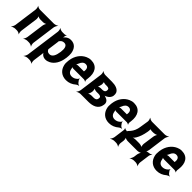

<svg xmlns="http://www.w3.org/2000/svg" viewBox="248 -1802 3280 3280"><g transform="rotate(45 1887.5 -162.5)"><path d="M490 -50 548 -478C551 -502 571 -539 585 -552L583 -554C568 -542 529 -528 505 -528H172C148 -528 113 -542 102 -554L100 -552C110 -539 118 -502 115 -478L57 -50C54 -26 35 11 21 24L22 26C37 14 76 0 100 0H141C165 0 198 14 207 26L210 24C202 11 195 -26 198 -50L241 -364C244 -388 238 -428 227 -440L225 -438C235 -425 270 -414 290 -414H356C376 -414 413 -425 427 -438L425 -440C410 -428 394 -388 391 -364L348 -50C345 -26 328 11 316 24L317 26C330 14 367 0 391 0H433C457 0 492 14 503 26L506 24C496 11 487 -26 490 -50Z M788 -500 789 -503C789 -514 796 -533 803 -539L801 -542C794 -536 775 -528 763 -528H708C684 -528 649 -542 638 -554L636 -552C646 -539 654 -502 651 -478L565 153C562 177 543 214 529 227L531 229C546 217 584 203 608 203H649C673 203 707 217 716 229L718 227C710 214 703 177 706 153L730 -24C732 -37 732 -54 728 -62L725 -60C728 -52 738 -38 745 -30C766 -6 794 10 836 10C864 10 891 3 918 -11C1000 -52 1052 -141 1068 -259L1070 -270C1075 -310 1076 -347 1072 -380C1059 -469 1011 -538 910 -538C865 -538 833 -521 805 -495C796 -486 780 -470 776 -461L779 -460C784 -469 787 -487 788 -500ZM820 -104C783 -104 761 -120 751 -147C750 -149 745 -155 744 -154L747 -151C748 -152 750 -165 750 -168L776 -360C776 -363 778 -377 777 -378L774 -375C775 -374 784 -382 786 -384C803 -409 827 -423 863 -423C930 -423 940 -349 929 -270L927 -259C916 -180 887 -104 820 -104Z M1396 -538C1364 -538 1334 -531 1306 -518C1217 -479 1147 -390 1130 -265L1128 -246C1123 -211 1124 -178 1132 -147C1154 -55 1225 10 1333 10C1402 10 1460 -16 1507 -57C1521 -69 1549 -80 1561 -79L1562 -83C1549 -84 1524 -98 1515 -111L1489 -146C1483 -154 1481 -169 1483 -177L1479 -178C1477 -170 1467 -153 1458 -146C1431 -120 1398 -104 1357 -104C1302 -104 1271 -140 1264 -192C1263 -206 1255 -226 1248 -233L1246 -229C1253 -223 1272 -218 1286 -218H1541C1555 -218 1576 -209 1583 -202L1585 -204C1579 -212 1573 -234 1575 -248L1579 -278C1600 -434 1538 -538 1396 -538ZM1447 -326 1446 -320C1446 -317 1444 -311 1446 -310L1449 -312C1448 -314 1442 -314 1439 -314H1303C1289 -314 1265 -308 1256 -301L1258 -297C1267 -305 1281 -328 1287 -344C1303 -389 1333 -424 1379 -424C1431 -424 1455 -387 1447 -326Z M2098 -381C2101 -406 2099 -427 2092 -446C2066 -506 1991 -528 1908 -528H1748C1724 -528 1689 -542 1678 -554L1676 -552C1686 -539 1694 -502 1691 -478L1633 -50C1630 -26 1611 11 1597 24L1598 26C1613 14 1652 0 1676 0H1865C1972 0 2074 -35 2090 -151C2103 -215 2063 -250 2011 -265C2000 -269 1983 -272 1973 -271L1974 -267C1984 -268 2002 -275 2016 -281C2057 -300 2091 -332 2098 -381ZM1951 -165C1946 -125 1917 -113 1880 -113H1826C1806 -113 1768 -102 1754 -89L1756 -87C1771 -99 1787 -139 1790 -163L1791 -169C1794 -193 1789 -233 1778 -245L1775 -243C1785 -230 1821 -219 1841 -219H1895C1933 -219 1960 -205 1951 -165ZM1955 -362C1950 -324 1922 -314 1885 -314H1849C1831 -314 1798 -305 1785 -294L1788 -291C1801 -302 1814 -337 1817 -358L1820 -376C1822 -394 1819 -426 1810 -436L1806 -433C1815 -423 1843 -415 1859 -415H1893C1934 -415 1961 -406 1955 -362Z M2433 -538C2401 -538 2371 -531 2343 -518C2254 -479 2184 -390 2167 -265L2165 -246C2160 -211 2161 -178 2169 -147C2191 -55 2262 10 2370 10C2439 10 2497 -16 2544 -57C2558 -69 2586 -80 2598 -79L2599 -83C2586 -84 2561 -98 2552 -111L2526 -146C2520 -154 2518 -169 2520 -177L2516 -178C2514 -170 2504 -153 2495 -146C2468 -120 2435 -104 2394 -104C2339 -104 2308 -140 2301 -192C2300 -206 2292 -226 2285 -233L2283 -229C2290 -223 2309 -218 2323 -218H2578C2592 -218 2613 -209 2620 -202L2622 -204C2616 -212 2610 -234 2612 -248L2616 -278C2637 -434 2575 -538 2433 -538ZM2484 -326 2483 -320C2483 -317 2481 -311 2483 -310L2486 -312C2485 -314 2479 -314 2476 -314H2340C2326 -314 2302 -308 2293 -301L2295 -297C2304 -305 2318 -328 2324 -344C2340 -389 2370 -424 2416 -424C2468 -424 2492 -387 2484 -326Z M2664 -114H2662C2651 -114 2636 -121 2631 -127L2627 -124C2632 -118 2638 -102 2636 -91L2609 109C2606 133 2587 170 2573 183L2575 185C2590 173 2628 159 2652 159H2696C2720 159 2756 173 2767 185L2769 183C2759 170 2750 133 2753 109L2761 50C2764 26 2759 -14 2748 -26L2745 -24C2755 -11 2794 0 2818 0H3047C3071 0 3112 -11 3126 -24L3125 -26C3110 -14 3093 26 3090 50L3082 109C3079 133 3060 170 3046 183L3048 185C3063 173 3101 159 3125 159H3166C3190 159 3226 173 3237 185L3239 183C3229 170 3220 133 3223 109L3248 -76C3250 -94 3266 -122 3276 -132L3274 -134C3263 -125 3234 -114 3216 -114C3198 -114 3165 -106 3155 -96L3157 -94C3168 -103 3181 -134 3183 -152L3227 -478C3230 -502 3250 -539 3264 -552L3262 -554C3247 -542 3208 -528 3184 -528H2878C2855 -528 2820 -542 2810 -554L2805 -551C2815 -539 2826 -502 2822 -479L2802 -353C2797 -324 2794 -299 2788 -277C2771 -213 2741 -170 2702 -131C2697 -126 2685 -109 2686 -105L2691 -107C2690 -111 2670 -114 2664 -114ZM2944 -353 2948 -382C2951 -396 2949 -421 2943 -428L2938 -425C2944 -418 2971 -412 2987 -412H3019C3047 -412 3093 -423 3107 -436L3105 -438C3090 -426 3074 -386 3071 -362L3043 -164C3040 -140 3046 -100 3057 -88L3059 -90C3049 -103 3007 -114 2979 -114H2886C2867 -114 2839 -107 2826 -99L2827 -96C2840 -104 2864 -130 2874 -148C2907 -203 2930 -272 2944 -353Z M3586 -538C3554 -538 3524 -531 3496 -518C3407 -479 3337 -390 3320 -265L3318 -246C3313 -211 3314 -178 3322 -147C3344 -55 3415 10 3523 10C3592 10 3650 -16 3697 -57C3711 -69 3739 -80 3751 -79L3752 -83C3739 -84 3714 -98 3705 -111L3679 -146C3673 -154 3671 -169 3673 -177L3669 -178C3667 -170 3657 -153 3648 -146C3621 -120 3588 -104 3547 -104C3492 -104 3461 -140 3454 -192C3453 -206 3445 -226 3438 -233L3436 -229C3443 -223 3462 -218 3476 -218H3731C3745 -218 3766 -209 3773 -202L3775 -204C3769 -212 3763 -234 3765 -248L3769 -278C3790 -434 3728 -538 3586 -538ZM3637 -326 3636 -320C3636 -317 3634 -311 3636 -310L3639 -312C3638 -314 3632 -314 3629 -314H3493C3479 -314 3455 -308 3446 -301L3448 -297C3457 -305 3471 -328 3477 -344C3493 -389 3523 -424 3569 -424C3621 -424 3645 -387 3637 -326Z"/></g></svg>

Font: Asimov
Style: EdgeNarIt
Weight: 500
Designer: Google
Version: Version 2.000980: 2014